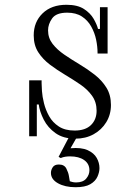

<svg xmlns="http://www.w3.org/2000/svg" viewBox="-20 -570 540 803"><path d="M295 10Q245 10 212.5 -13Q180 -36 163 -69.5Q146 -103 142 -133H134V0H102V-234H154V-222Q154 -212 155.5 -189Q157 -166 164 -138Q171 -110 185.5 -84Q200 -58 226 -41Q252 -24 292 -24Q337 -24 360.5 -47Q384 -70 384 -107Q384 -143 365 -169.5Q346 -196 316 -216.5Q286 -237 252.5 -257Q219 -277 189 -299.5Q159 -322 140 -351.5Q121 -381 121 -422Q121 -478 158 -514Q195 -550 258 -550Q304 -550 331 -532.5Q358 -515 371.5 -491.5Q385 -468 390 -449H398V-540H430V-346H388V-349Q388 -375 382 -404Q376 -433 361.5 -459Q347 -485 322.5 -501Q298 -517 261 -517Q215 -517 198 -493Q181 -469 181 -443Q181 -411 200 -386.5Q219 -362 249 -341.5Q279 -321 312.5 -301Q346 -281 376 -257.5Q406 -234 425 -203.5Q444 -173 444 -131Q444 -91 424.5 -59Q405 -27 371.5 -8.5Q338 10 295 10ZM296 213Q252 213 222.5 196.5Q193 180 193 153Q193 141 200.5 129.5Q208 118 226 118Q249 118 257.5 135Q266 152 268 165L272 188Q275 189 282 191Q289 193 298 193Q327 193 340.5 177Q354 161 354 142Q354 115 332 99.5Q310 84 273 84Q263 84 253 85.5Q243 87 234 91L225 86L266 8H299L275 50Q320 46 346.5 58Q373 70 384.5 90.5Q396 111 396 133Q396 150 387.5 169Q379 188 357.5 200.5Q336 213 296 213Z"/></svg>

Font: Xanh Mono
Style: Regular
Weight: 400
Monospace: yes
Designer: Lam Bao, Duy Dao
Foundry: Yellow Type Foundry
Version: Version 3.101; ttfautohint (v1.8.3)